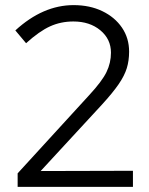

<svg xmlns="http://www.w3.org/2000/svg" viewBox="-20 -731 582 751"><path d="M49 0V-53L329 -359Q379 -413 396.5 -449Q414 -485 414 -525Q414 -578 372.5 -612.5Q331 -647 267 -647Q218 -647 176 -628Q134 -609 82 -562L40 -612Q148 -711 268 -711Q331 -711 380 -687.5Q429 -664 457 -623Q485 -582 485 -529Q485 -494 476 -464.5Q467 -435 444 -401.5Q421 -368 378 -321L139 -62L500 -63V0Z"/></svg>

Font: Red Hat Display VF
Style: Regular
Weight: 300
Designer: Pentagram, MCKL
Foundry: Pentagram, MCKL
Version: Version 1.023